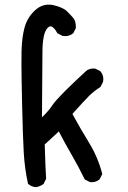

<svg xmlns="http://www.w3.org/2000/svg" viewBox="-20 -793 540 813"><path d="M98.6 -14.6Q84.5 -79.1 80.6 -146.5Q76.7 -213.9 73.7 -346.2Q70.8 -478.5 70.8 -520.8Q70.8 -563 71.3 -579.1Q72.8 -633.8 83.5 -674.3Q94.7 -717.8 127.9 -749Q154.3 -773.4 186 -773.4Q195.3 -773.4 205.1 -771.5Q247.1 -761.7 263.7 -745.1Q280.3 -728.5 290 -717.3Q301.3 -705.1 301.3 -675.8V-674.3L290.5 -652.8Q275.9 -640.1 256.3 -640.1Q251 -640.1 244.6 -641.1L222.7 -652.3Q212.9 -671.9 201.2 -679.2Q197.3 -681.6 194.3 -681.6Q188 -681.6 181.6 -674.8Q159.7 -653.3 159.7 -568.4L157.7 -296.4Q184.6 -321.3 202.6 -348.6Q214.8 -366.7 252.2 -404.3Q289.6 -441.9 343.3 -491.2Q356 -502.9 376 -502.9Q378.9 -502.9 383.3 -502.4L404.8 -491.7Q417.5 -477.1 417.5 -458Q417.5 -452.6 416.5 -446.8L405.3 -424.8Q377 -406.7 356 -385.7Q335 -364.7 286.6 -310.5Q319.3 -250 356.9 -189Q394.5 -127.9 413.1 -56.2L401.9 -33.7L400.9 -33.2Q387.7 -21.5 368.2 -21.5Q365.2 -21.5 360.8 -22L338.9 -33.2Q312.5 -87.4 283.7 -137Q254.9 -186.5 229 -236.3L169.4 -181.2L172.4 -93.3Q173.3 -64.9 175.3 -36.1L164.6 -14.2Q148.4 -2.4 130.9 -0.5Q112.8 -2.4 100.1 -13.7Z"/></svg>

Font: Bakudai
Style: Medium
Weight: 500
Version: Version 1.48